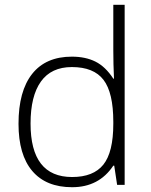

<svg xmlns="http://www.w3.org/2000/svg" viewBox="-20 -780 635 810"><path d="M283.2 -541Q340.8 -541 382.8 -520Q424.8 -499 458 -448.2H460.9Q458 -509.8 458 -568.8V-759.8H505.9V0H474.1L461.9 -81.1H458Q397.5 9.8 284.2 9.8Q174.3 9.8 116.2 -58.6Q58.1 -127 58.1 -257.8Q58.1 -395.5 115.7 -468.3Q173.3 -541 283.2 -541ZM283.2 -497.1Q196.3 -497.1 152.6 -436Q108.9 -375 108.9 -258.8Q108.9 -33.2 284.2 -33.2Q374 -33.2 416 -85.4Q458 -137.7 458 -257.8V-266.1Q458 -389.2 416.7 -443.1Q375.5 -497.1 283.2 -497.1Z"/></svg>

Font: CAA NEO Sans Light
Style: Regular
Weight: 300
Version: Version 1.10